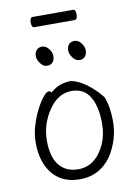

<svg xmlns="http://www.w3.org/2000/svg" viewBox="-93 -891 685 964"><g transform="rotate(-10 250.0 -409.0)"><path d="M142 -779Q128 -779 128 -805Q128 -831 143 -831H348Q362 -831 362 -805Q362 -779 347 -779ZM298.5 -664Q308 -676 327.5 -676Q347 -676 361.5 -657.5Q376 -639 376 -620Q376 -601 366 -589Q356 -577 337 -577Q318 -577 303.5 -596.5Q289 -616 289 -634Q289 -652 298.5 -664ZM134 -664Q144 -676 163 -676Q182 -676 196.5 -657.5Q211 -639 211 -620Q211 -601 201 -589Q191 -577 172 -577Q153 -577 138.5 -596.5Q124 -616 124 -634Q124 -652 134 -664ZM169 -440 174 -444Q217 -481 277 -481Q352 -464 428 -372Q449 -320 449 -245Q449 -152 396 -70Q336 13 236 13Q146 13 97 -46.5Q48 -106 48 -207Q48 -250 61 -292.5Q74 -335 92 -370.5Q110 -406 128 -427.5Q146 -449 155.5 -449Q165 -449 167 -446ZM372 -139Q393 -186 393 -245Q393 -330 363 -380.5Q333 -431 271 -431Q200 -431 152.5 -360Q105 -289 105 -206Q105 -123 139.5 -80.5Q174 -38 236 -38Q325 -38 372 -139Z"/></g></svg>

Font: Moon Stars Kai T HW Light
Style: Regular
Weight: 300
Designer: GuiWonder
Version: Version 1.101